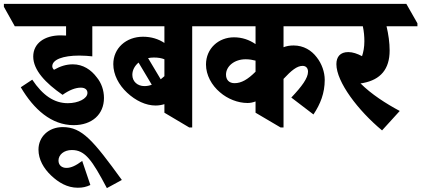

<svg xmlns="http://www.w3.org/2000/svg" viewBox="-90 -647 2168 988"><path d="M289 -3C383 -3 445 -58 445 -143C445 -182 432 -220 408 -249C379 -288 337 -316 285 -316C250 -316 220 -306 188 -288C183 -292 179 -299 179 -306C179 -340 233 -361 318 -361C341 -361 368 -359 385 -357V-512H545V-527L488 -627H-70V-612L-14 -512H250V-464C241 -464 231 -465 222 -465C139 -465 81 -424 81 -356C81 -286 145 -219 232 -159C267 -184 299 -196 326 -196C348 -196 360 -185 360 -169C360 -139 312 -116 259 -116C189 -116 130 -156 76 -237L17 -198C84 -84 175 -3 289 -3Z M310 319C336 319 353 315 375 305L333 181C301 205 276 217 252 217C228 217 211 203 211 179C211 150 238 125 280 125C348 125 384 177 460 321L537 279C389 75 332 7 233 7C160 7 108 57 108 123C108 174 135 220 173 256C211 292 256 319 310 319Z M711 -104C727 -104 743 -107 756 -111V-67L884 9H899V-512H1018V-527L962 -627H405V-612L461 -512H756V-426C726 -446 689 -458 646 -458C559 -458 493 -399 493 -317C493 -263 521 -210 564 -170C608 -129 660 -104 711 -104ZM702 -351C724 -351 741 -348 756 -342V-255C749 -249 743 -244 737 -239L672 -348C682 -350 692 -351 702 -351ZM591 -262C591 -287 604 -309 623 -325L691 -211C678 -206 666 -204 653 -204C618 -204 591 -227 591 -262Z M1184 -117C1198 -117 1212 -120 1225 -125V-67L1354 9H1369V-241C1409 -284 1438 -308 1467 -308C1485 -308 1495 -296 1495 -278C1495 -245 1463 -202 1409 -145L1523 -58C1559 -112 1581 -168 1581 -236C1581 -276 1566 -319 1540 -352C1513 -388 1472 -413 1421 -413C1401 -413 1384 -410 1369 -404V-512H1675V-527L1619 -627H879V-612L935 -512H1225V-420C1193 -442 1156 -455 1114 -455C1034 -455 970 -397 970 -315C970 -261 999 -208 1042 -172C1081 -138 1134 -117 1184 -117ZM1073 -263C1073 -306 1116 -342 1174 -342C1193 -342 1210 -339 1225 -335V-278C1185 -238 1152 -219 1117 -219C1089 -219 1073 -236 1073 -263Z M1876 24 1967 -76C1896 -114 1821 -162 1765 -218C1769 -218 1774 -219 1779 -220C1868 -237 1915 -291 1915 -387C1915 -427 1909 -470 1899 -512H2058V-527L2001 -627H1536V-612L1592 -512H1777C1783 -485 1785 -458 1785 -435C1785 -404 1780 -379 1773 -358C1748 -371 1725 -379 1702 -379C1661 -379 1641 -355 1641 -317C1641 -225 1753 -78 1876 24Z"/></svg>

Font: Noto Serif Devanagari Condensed Black
Style: Regular
Weight: 900
Width: 3
Designer: Universal Thirst, Indian Type Foundry and the Monotype Design Team
Foundry: Monotype Imaging Inc.
Version: Version 2.004